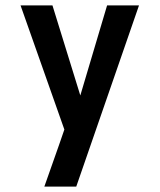

<svg xmlns="http://www.w3.org/2000/svg" viewBox="-20 -690 590 710"><path d="M262 0H144Q158 -39 171.5 -78Q185 -117 199 -156L218 -211L56 -670H174L277 -337L376 -670H494Z"/></svg>

Font: Lode Term
Style: Bold
Weight: 700
Monospace: yes
Designer: Belleve Invis
Foundry: Belleve Invis
Version: Version 29.2.0